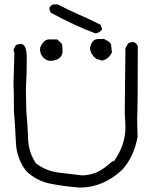

<svg xmlns="http://www.w3.org/2000/svg" viewBox="-20 -856 684 868"><path d="M412 -705Q319 -739 209 -799Q203 -813 203 -819Q207 -832 222 -836H241Q289 -811 338 -789.5Q387 -768 435 -744Q441 -729 441 -722Q425 -705 412 -705ZM441 -582Q431 -585 420.5 -588.5Q410 -592 402.5 -601.5Q395 -611 391 -620.5Q387 -630 387 -640L389 -647Q393 -663 401.5 -671Q410 -679 422.5 -679.5Q435 -680 450 -680Q458 -675 468 -670Q478 -665 482 -654L486 -619Q471 -588 441 -582ZM205 -581Q196 -582 187 -587Q161 -603 161 -635Q161 -647 177 -666Q187 -678 204 -678H238L259 -659Q263 -651 263 -619Q255 -581 205 -581ZM341 -8Q273 -13 210 -25Q147 -37 99 -82Q55 -139 52 -210Q49 -281 43 -353Q43 -448 41 -481L45 -614L41 -632L52 -652Q60 -657 78 -657Q101 -653 101 -592Q101 -521 97 -450L99 -353Q105 -291 107 -229Q109 -167 143 -117Q189 -83 243.5 -76Q298 -69 352 -63Q386 -64 416 -76.5Q446 -89 488 -127H495Q547 -200 547 -280Q547 -296 544 -347L547 -638L559 -659Q567 -666 583 -666Q598 -662 603 -646Q603 -367 600 -314L602 -237Q585 -146 532 -88Q446 -8 341 -8Z"/></svg>

Font: Yozai
Style: Regular
Weight: 400
Designer: LXGW / Y.OzVox
Foundry: LXGW / Y.OzVox
Version: Version 0.861;October 22, 2024